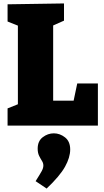

<svg xmlns="http://www.w3.org/2000/svg" viewBox="-20 -730 604 1116"><path d="M429 -245H549V0H24V-100L84 -124V-581L24 -605V-705L352 -710V-610L289 -582V-145H408ZM251 366 187 323Q213 282 222.5 264.5Q232 247 232 232Q232 218 224 205.5Q216 193 207.5 176Q199 159 199 134Q199 90 228.5 67.5Q258 45 293 45Q328 45 358 68.5Q388 92 388 139Q388 185 358 239Q328 293 251 366Z"/></svg>

Font: Bitter Black
Style: Regular
Weight: 900
Designer: Sol Matas, and Bitter project Authors
Foundry: Sol Matas
Version: Version 2.001